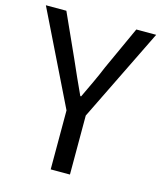

<svg xmlns="http://www.w3.org/2000/svg" viewBox="-111 -815 754 896"><g transform="rotate(15 265.5 -367.0)"><path d="M219 0H312V-285L532 -734H436L341 -526C319 -472 294 -421 268 -366H264C238 -421 216 -472 192 -526L98 -734H-1L219 -285Z"/></g></svg>

Font: Source Han Sans TC
Style: Regular
Weight: 400
Designer: Ryoko NISHIZUKA 西塚涼子 (kana, bopomofo & ideographs); Paul D. Hunt (Latin, Greek & Cyrillic); Sandoll Communications 산돌커뮤니
Foundry: Adobe
Version: Version 2.002;hotconv 1.0.116;makeotfexe 2.5.65601